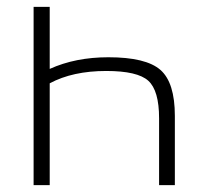

<svg xmlns="http://www.w3.org/2000/svg" viewBox="-20 -540 598 560"><path d="M125 0H78V-520H125V-339Q200 -373 296 -373Q406 -373 448 -336Q490 -299 490 -202V0H444V-195Q444 -276 412.5 -304.5Q381 -333 290 -333Q192 -333 125 -297Z"/></svg>

Font: Mplus 1p Light
Style: Regular
Weight: 300
Version: Version 1.061